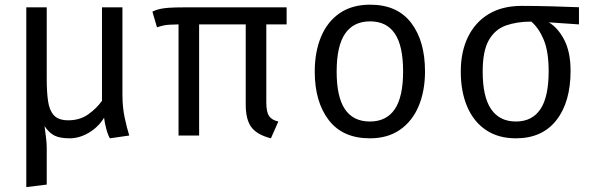

<svg xmlns="http://www.w3.org/2000/svg" viewBox="-20 -571 2502 809"><path d="M495.9 -540V-171.8Q495.9 -119 505.4 -74.9Q514.9 -30.8 524.6 0L443.1 11.8Q434.9 -1.5 427.7 -28.5Q420.5 -55.4 418.5 -74.9Q394.4 -35.4 354.4 -11.8Q314.4 11.8 273.8 11.8Q232.8 11.8 210 0.5Q187.2 -10.8 167.7 -39.5Q171.3 -11.8 174.1 10.8Q176.9 33.3 176.9 49.7V206.7L90.8 217.4V-540H176.9V-237.4Q176.9 -183.1 182.6 -144.4Q188.2 -105.6 207.4 -84.9Q226.7 -64.1 267.7 -64.1Q316.4 -64.1 351.5 -89Q386.7 -113.8 409.7 -146.2V-540Z M1187.7 -540V-468.2H1102.1V-140Q1102.1 -99.5 1113.6 -82.3Q1125.1 -65.1 1152.8 -59L1121.5 11.8Q1063.1 -3.1 1039.2 -35.1Q1015.4 -67.2 1015.4 -129.7V-468.2H819V0H732.3V-468.2Q708.2 -467.7 694.4 -466.9Q680.5 -466.2 669 -463.6Q657.4 -461 641.5 -455.9L622.1 -522.1Q635.9 -528.7 651 -532.6Q666.2 -536.4 690.3 -538.2Q714.4 -540 755.4 -540Z M1539.5 -551.3Q1653.8 -551.3 1712.3 -474.9Q1770.8 -398.5 1770.8 -270.3Q1770.8 -187.7 1744.1 -124.1Q1717.4 -60.5 1665.6 -24.4Q1613.8 11.8 1538.5 11.8Q1424.1 11.8 1365.1 -65.1Q1306.2 -142.1 1306.2 -269.2Q1306.2 -352.3 1332.8 -416.2Q1359.5 -480 1411.5 -515.6Q1463.6 -551.3 1539.5 -551.3ZM1539.5 -481Q1469.7 -481 1434.1 -429.2Q1398.5 -377.4 1398.5 -269.2Q1398.5 -162.1 1433.6 -110.5Q1468.7 -59 1538.5 -59Q1608.2 -59 1643.3 -110.8Q1678.5 -162.6 1678.5 -270.3Q1678.5 -377.9 1643.6 -429.5Q1608.7 -481 1539.5 -481Z M2177.9 -546.2Q2236.4 -546.2 2302.8 -544.4Q2369.2 -542.6 2419.5 -540.5V-468.2L2292.3 -476.9Q2331.3 -453.8 2357.7 -402.6Q2384.1 -351.3 2384.1 -272.3Q2384.1 -141 2324.4 -64.6Q2264.6 11.8 2153.8 11.8Q2079.5 11.8 2027.7 -23.1Q1975.9 -57.9 1948.7 -121.3Q1921.5 -184.6 1921.5 -269.7Q1921.5 -352.8 1951.8 -415.1Q1982.1 -477.4 2039.2 -511.8Q2096.4 -546.2 2177.9 -546.2ZM2013.8 -269.7Q2013.8 -162.6 2049.5 -110.8Q2085.1 -59 2153.8 -59Q2222.1 -59 2256.9 -110.8Q2291.8 -162.6 2291.8 -270.8Q2291.8 -353.8 2271 -403.6Q2250.3 -453.3 2218.5 -480Q2158.5 -480 2112.3 -463.8Q2066.2 -447.7 2040 -402.3Q2013.8 -356.9 2013.8 -269.7Z"/></svg>

Font: FiraCode Nerd Font
Style: Regular
Weight: 400
Designer: Carrois Corporate, Edenspiekermann AG, Nikita Prokopov
Foundry: Carrois Corporate, Edenspiekermann AG, Nikita Prokopov
Version: Version 6.002;Nerd Fonts 2.2.2